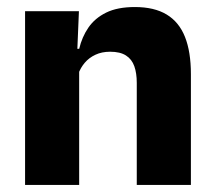

<svg xmlns="http://www.w3.org/2000/svg" viewBox="-20 -523 606 543"><path d="M519.9 0H366.8V-288.8Q366.8 -315.9 359.9 -335.6Q352.9 -355.4 336.4 -366Q319.9 -376.7 291.5 -376.7Q267.9 -376.7 249.9 -368.2Q231.9 -359.8 219.8 -345.6Q207.7 -331.4 201.4 -313.5L177.8 -385H204Q211.8 -418.5 230.1 -445.1Q248.4 -471.7 280.3 -487.4Q312.3 -503.1 361.4 -503.1Q416.4 -503.1 451.4 -481.9Q486.4 -460.7 503.1 -418.7Q519.9 -376.6 519.9 -313.3ZM203.9 0H50.9V-491.4H203.2L198.1 -368.6L203.9 -354.2Z"/></svg>

Font: Anek Devanagari Medium
Style: Regular
Weight: 500
Designer: Kailash Malviya (Devanagari) & Yesha Goshar (Latin)
Foundry: Ek Type
Version: Version 1.003